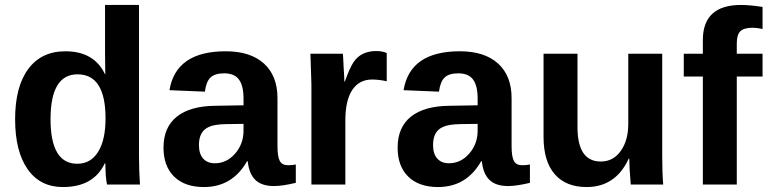

<svg xmlns="http://www.w3.org/2000/svg" viewBox="-20 -745 3098 775"><path d="M545 0H412Q409 -13 407 -36Q405 -76 405 -86H403Q358 10 234 10Q142 10 91.5 -62Q41 -134 41 -264Q41 -395 94 -466.5Q147 -538 244 -538Q360 -538 404 -445H405L404 -532V-725H541V-115Q541 -59 545 0ZM406 -267Q406 -445 293 -445Q184 -445 184 -264Q184 -84 292 -84Q346 -84 376 -132Q406 -180 406 -267Z M803 10Q726 10 683 -32Q640 -74 640 -149Q640 -231 693.5 -274Q747 -317 849 -318L963 -320V-347Q963 -399 944.5 -424Q926 -449 885 -449Q847 -449 829.5 -432Q812 -415 807 -375L664 -381Q690 -538 891 -538Q991 -538 1045.5 -488.5Q1100 -439 1100 -349V-156Q1100 -112 1109.5 -95Q1119 -78 1143 -78Q1159 -78 1174 -81V-7Q1120 6 1086 6Q1036 6 1010.5 -19Q985 -44 980 -94H977Q918 10 803 10ZM963 -218V-245L892 -244Q845 -243 824 -233Q783 -216 783 -160Q783 -124 800 -105Q817 -86 847 -86Q895 -86 929 -125Q963 -164 963 -218Z M1374 0H1237V-404Q1237 -412 1233 -528H1364Q1365 -521 1367 -475Q1370 -430 1370 -416H1372Q1391 -470 1407 -494Q1437 -539 1499 -539Q1523 -539 1541 -531V-417Q1510 -424 1482 -424Q1430 -424 1402 -382Q1374 -340 1374 -259Z M1748 10Q1671 10 1628 -32Q1585 -74 1585 -149Q1585 -231 1638.5 -274Q1692 -317 1794 -318L1908 -320V-347Q1908 -399 1889.5 -424Q1871 -449 1830 -449Q1792 -449 1774.5 -432Q1757 -415 1752 -375L1609 -381Q1635 -538 1836 -538Q1936 -538 1990.5 -488.5Q2045 -439 2045 -349V-156Q2045 -112 2054.5 -95Q2064 -78 2088 -78Q2104 -78 2119 -81V-7Q2065 6 2031 6Q1981 6 1955.5 -19Q1930 -44 1925 -94H1922Q1863 10 1748 10ZM1908 -218V-245L1837 -244Q1790 -243 1769 -233Q1728 -216 1728 -160Q1728 -124 1745 -105Q1762 -86 1792 -86Q1840 -86 1874 -125Q1908 -164 1908 -218Z M2174 -528H2311V-232Q2311 -93 2405 -93Q2455 -93 2485.5 -135.5Q2516 -178 2516 -245V-528H2653V-118Q2653 -45 2657 0H2526Q2520 -70 2520 -105H2518Q2465 10 2348 10Q2264 10 2219 -42Q2174 -94 2174 -193Z M3058 -436H2954V0H2817V-436H2740V-528H2817V-583Q2817 -725 2971 -725Q3007 -725 3058 -717V-628Q3036 -633 3018 -633Q2983 -633 2968.5 -619Q2954 -605 2954 -570V-528H3058Z"/></svg>

Font: Libra Sans
Style: Bold
Weight: 700
Foundry: Context Ltd
Version: Version 1.000